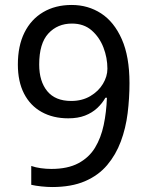

<svg xmlns="http://www.w3.org/2000/svg" viewBox="-20 -744 591 774"><path d="M190 10Q171 10 147 7.5Q123 5 106 1V-75Q123 -69 144.5 -66Q166 -63 187 -63Q253 -63 296 -86Q339 -109 363 -148.5Q387 -188 398 -240Q409 -292 411 -350H405Q392 -327 371.5 -308Q351 -289 322.5 -278Q294 -267 255 -267Q194 -267 148 -292.5Q102 -318 77 -366.5Q52 -415 52 -484Q52 -559 78.5 -612.5Q105 -666 154 -695Q203 -724 269 -724Q335 -724 387.5 -690Q440 -656 471 -586Q502 -516 502 -409Q502 -348 494.5 -287.5Q487 -227 467 -173.5Q447 -120 412 -78.5Q377 -37 322.5 -13.5Q268 10 190 10ZM267 -337Q311 -337 344 -356.5Q377 -376 395 -406Q413 -436 413 -467Q413 -511 397 -552.5Q381 -594 349.5 -621.5Q318 -649 270 -649Q212 -649 175 -609Q138 -569 138 -484Q138 -416 170.5 -376.5Q203 -337 267 -337Z"/></svg>

Font: ltamil25
Style: Book
Weight: 400
Designer: Jelle Bosma - Monotype Design Team
Foundry: Monotype Imaging Inc.
Version: Version 2.003